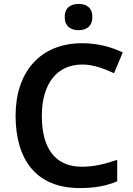

<svg xmlns="http://www.w3.org/2000/svg" viewBox="-20 -943 675 973"><path d="M379 -923C340 -923 308 -906 308 -857C308 -808 340 -790 379 -790C416 -790 448 -808 448 -857C448 -906 416 -923 379 -923ZM397 -616C453 -616 508 -595 558 -572L602 -677C541 -707 469 -724 397 -724C179 -724 59 -573 59 -357C59 -135 163 10 383 10C460 10 515 0 574 -24V-133C512 -112 456 -98 396 -98C257 -98 192 -194 192 -356C192 -517 267 -616 397 -616Z"/></svg>

Font: Noto Sans Myanmar SemiBold
Style: Regular
Weight: 600
Designer: Monotype Design Team
Foundry: Monotype Imaging Inc.
Version: Version 2.107